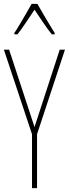

<svg xmlns="http://www.w3.org/2000/svg" viewBox="-20 -970 355 990"><path d="M158 -315 288 -714H315L171 -278V0H145V-278L0 -714H27ZM173 -950Q186 -927 204.5 -895Q223 -863 239.5 -836.5Q256 -810 262 -800V-793H247Q226 -819 202 -854.5Q178 -890 158 -920Q139 -892 114.5 -855Q90 -818 70 -793H54V-800Q65 -816 81 -843Q97 -870 114 -899Q131 -928 143 -950Z"/></svg>

Font: Noto Sans Gurmukhi ExtraCondensed Thin
Style: Regular
Weight: 100
Width: 2
Designer: Jelle Bosma - Monotype Design Team
Foundry: Monotype Imaging Inc.
Version: Version 2.004; ttfautohint (v1.8.4.7-5d5b)